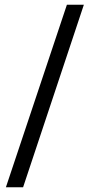

<svg xmlns="http://www.w3.org/2000/svg" viewBox="-20 -714 382 815"><path d="M5 81 264 -694H336L78 81Z"/></svg>

Font: Bricolage Grotesque 24pt Light
Style: Regular
Weight: 300
Designer: Mathieu Triay
Foundry: Atelier Triay
Version: Version 1.001;gftools[0.9.33.dev8+g029e19f]